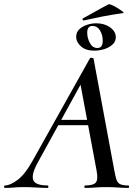

<svg xmlns="http://www.w3.org/2000/svg" viewBox="-58 -920 681 940"><path d="M-34 0Q-38 0 -38 -6Q-38 -12 -34 -12Q-8 -12 28.5 -39.5Q65 -67 101 -132L382 -634Q384 -638 391.5 -637Q399 -636 400 -633L502 -84Q507 -57 512 -41Q517 -25 530 -18.5Q543 -12 570 -12Q574 -12 574 -6Q574 0 570 0Q545 0 519 -2Q493 -4 462 -4Q432 -4 408 -2Q384 0 359 0Q355 0 355 -6Q355 -12 359 -12Q400 -12 411.5 -27Q423 -42 415 -84L333 -523L379 -583L130 -130Q105 -86 102.5 -60Q100 -34 118.5 -23Q137 -12 175 -12Q179 -12 179 -6Q179 0 174 0Q152 0 120 -2Q88 -4 58 -4Q29 -4 10.5 -2Q-8 0 -34 0ZM209 -307 224 -333H411L413 -307ZM403 -672Q362 -672 338.5 -693Q315 -714 315 -740Q315 -762 330 -776.5Q345 -791 368 -798.5Q391 -806 413 -806Q453 -806 481 -786Q509 -766 509 -738Q509 -717 493.5 -702.5Q478 -688 454 -680Q430 -672 403 -672ZM419 -685Q445 -685 445 -720Q445 -749 431.5 -771Q418 -793 395 -793Q369 -793 369 -760Q369 -734 382 -709.5Q395 -685 419 -685ZM353 -820Q349 -819 346.5 -824Q344 -829 348 -830Q385 -850 412 -865.5Q439 -881 474 -899Q477 -901 490.5 -895Q504 -889 518.5 -880Q533 -871 542 -864Q551 -857 545 -856Q488 -848 442.5 -839Q397 -830 353 -820Z"/></svg>

Font: Cormorant SemiBold
Style: Italic
Weight: 600
Italic angle: -10°
Designer: Christian Thalmann (Catharsis Fonts)
Foundry: Catharsis Fonts
Version: Version 4.000